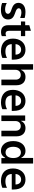

<svg xmlns="http://www.w3.org/2000/svg" viewBox="1790 -2558 778 4399"><g transform="rotate(90 2179.5 -358.0)"><path d="M203.8 10.3C350.9 10.3 426.1 -52.6 426.1 -154.1C426.1 -256 350.1 -286.9 297.6 -307.2L242.9 -327.4C212.4 -339.5 169 -358 169 -398.4C169 -427.9 193.2 -458.8 261.4 -458.8C307.5 -458.8 360.1 -444.6 391.3 -430.8V-533C346.9 -546.9 292.6 -552.2 252.8 -552.2C104.4 -552.2 44.7 -474.1 44.7 -390.6C44.7 -290.5 132.8 -255 171.9 -241.1L224.8 -221.9C254.3 -211.6 296.2 -191.8 296.2 -149.1C296.2 -111.5 262.8 -85.2 195 -85.2C140.6 -85.2 89.8 -101.6 48.7 -123.6V-17.4C92.3 0.7 148.4 10.3 203.8 10.3Z M807.9 -448.2V-545.5H685.7V-676.5L556.8 -639.9V-545.5H472.3L471.6 -448.2H556.8V-158C556.8 -49.4 610.1 7.8 717.7 7.8C750.7 7.8 782.3 2.1 807.5 -9.9V-111.2C790.8 -101.6 772.7 -96.6 752.8 -96.6C692.1 -96.6 685.7 -143.5 685.7 -180.4V-448.2Z M1346.6 -277C1346.6 -468 1250.4 -552.6 1117.5 -552.6C955.3 -552.6 864 -425.1 864 -266.3C864 -100.9 957.7 9.2 1152.3 9.2C1206 9.2 1261 -2.8 1306.8 -22V-128.9C1264.9 -106.5 1215.6 -92.3 1161.6 -92.3C1039.8 -92.3 994.3 -151.6 990.4 -237.6H1346.6ZM990.4 -324.2C993.6 -393.8 1041.2 -452.4 1117.5 -452.4C1191.8 -452.4 1230.8 -398.4 1231.2 -324.2Z M1578.8 -319.6C1578.8 -398.4 1627.8 -443.9 1696.7 -443.9C1764.2 -443.9 1804 -400.9 1804 -327.4V0H1932.5V-347.3C1932.5 -479 1858 -552.6 1744.7 -552.6C1660.9 -552.6 1607.6 -514.6 1582.4 -452.8H1576V-727.3H1450.3V0H1578.8Z M2520.6 -277C2520.6 -468 2424.4 -552.6 2291.5 -552.6C2129.3 -552.6 2038 -425.1 2038 -266.3C2038 -100.9 2131.7 9.2 2326.3 9.2C2380 9.2 2435 -2.8 2480.8 -22V-128.9C2438.9 -106.5 2389.6 -92.3 2335.6 -92.3C2213.8 -92.3 2168.3 -151.6 2164.4 -237.6H2520.6ZM2164.4 -324.2C2167.6 -393.8 2215.2 -452.4 2291.5 -452.4C2365.8 -452.4 2404.8 -398.4 2405.2 -324.2Z M2624.3 0H2752.8V-319.6C2752.8 -398.4 2800.4 -443.9 2868.3 -443.9C2934.7 -443.9 2974.4 -400.2 2974.4 -327.4V0H3103V-347.3C3103.3 -478 3028.8 -552.6 2916.2 -552.6C2834.5 -552.6 2778.4 -513.5 2753.6 -452.8H2747.2V-545.5H2624.3Z M3436.4 9.6C3530.2 9.6 3572.4 -46.2 3592.7 -85.9H3600.5V0H3726.9V-727.3H3598V-455.3H3592.7C3573.2 -494.7 3533 -552.6 3436.8 -552.6C3310.7 -552.6 3211.6 -453.8 3211.6 -272C3211.6 -92.3 3307.9 9.6 3436.4 9.6ZM3472.3 -95.9C3387.4 -95.9 3342.7 -170.5 3342.7 -272.7C3342.7 -374.3 3386.7 -447.1 3472.3 -447.1C3555 -447.1 3600.5 -378.6 3600.5 -272.7C3600.5 -166.9 3554.3 -95.9 3472.3 -95.9Z M4321.7 -277C4321.7 -468 4225.5 -552.6 4092.7 -552.6C3930.4 -552.6 3839.1 -425.1 3839.1 -266.3C3839.1 -100.9 3932.9 9.2 4127.5 9.2C4181.1 9.2 4236.2 -2.8 4282 -22V-128.9C4240.1 -106.5 4190.7 -92.3 4136.7 -92.3C4014.9 -92.3 3969.5 -151.6 3965.6 -237.6H4321.7ZM3965.6 -324.2C3968.8 -393.8 4016.3 -452.4 4092.7 -452.4C4166.9 -452.4 4206 -398.4 4206.3 -324.2Z"/></g></svg>

Font: TID UI Semi Bold
Style: Regular
Weight: 600
Designer: The TID Project Authors
Foundry: Bakken & Bæck
Version: Version 1.001;hotconv 1.0.109;makeotfexe 2.5.65596